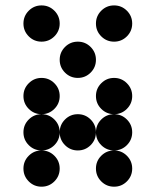

<svg xmlns="http://www.w3.org/2000/svg" viewBox="-20 -704 587 724"><path d="M205.1 -615.2Q205.1 -586.9 185.1 -566.9Q165 -546.9 136.7 -546.9Q108.4 -546.9 88.4 -566.9Q68.4 -586.9 68.4 -615.2Q68.4 -643.6 88.4 -663.6Q108.4 -683.6 136.7 -683.6Q165 -683.6 185.1 -663.6Q205.1 -643.6 205.1 -615.2ZM478.5 -615.2Q478.5 -586.9 458.5 -566.9Q438.5 -546.9 410.2 -546.9Q381.8 -546.9 361.8 -566.9Q341.8 -586.9 341.8 -615.2Q341.8 -643.6 361.8 -663.6Q381.8 -683.6 410.2 -683.6Q438.5 -683.6 458.5 -663.6Q478.5 -643.6 478.5 -615.2ZM341.8 -478.5Q341.8 -450.2 321.8 -430.2Q301.8 -410.2 273.4 -410.2Q245.1 -410.2 225.1 -430.2Q205.1 -450.2 205.1 -478.5Q205.1 -506.8 225.1 -526.9Q245.1 -546.9 273.4 -546.9Q301.8 -546.9 321.8 -526.9Q341.8 -506.8 341.8 -478.5ZM205.1 -341.8Q205.1 -313.5 185.1 -293.5Q165 -273.4 136.7 -273.4Q108.4 -273.4 88.4 -293.5Q68.4 -313.5 68.4 -341.8Q68.4 -370.1 88.4 -390.1Q108.4 -410.2 136.7 -410.2Q165 -410.2 185.1 -390.1Q205.1 -370.1 205.1 -341.8ZM478.5 -341.8Q478.5 -313.5 458.5 -293.5Q438.5 -273.4 410.2 -273.4Q381.8 -273.4 361.8 -293.5Q341.8 -313.5 341.8 -341.8Q341.8 -370.1 361.8 -390.1Q381.8 -410.2 410.2 -410.2Q438.5 -410.2 458.5 -390.1Q478.5 -370.1 478.5 -341.8ZM205.1 -205.1Q205.1 -176.8 185.1 -156.7Q165 -136.7 136.7 -136.7Q108.4 -136.7 88.4 -156.7Q68.4 -176.8 68.4 -205.1Q68.4 -233.4 88.4 -253.4Q108.4 -273.4 136.7 -273.4Q165 -273.4 185.1 -253.4Q205.1 -233.4 205.1 -205.1ZM341.8 -205.1Q341.8 -176.8 321.8 -156.7Q301.8 -136.7 273.4 -136.7Q245.1 -136.7 225.1 -156.7Q205.1 -176.8 205.1 -205.1Q205.1 -233.4 225.1 -253.4Q245.1 -273.4 273.4 -273.4Q301.8 -273.4 321.8 -253.4Q341.8 -233.4 341.8 -205.1ZM478.5 -205.1Q478.5 -176.8 458.5 -156.7Q438.5 -136.7 410.2 -136.7Q381.8 -136.7 361.8 -156.7Q341.8 -176.8 341.8 -205.1Q341.8 -233.4 361.8 -253.4Q381.8 -273.4 410.2 -273.4Q438.5 -273.4 458.5 -253.4Q478.5 -233.4 478.5 -205.1ZM205.1 -68.4Q205.1 -40 185.1 -20Q165 0 136.7 0Q108.4 0 88.4 -20Q68.4 -40 68.4 -68.4Q68.4 -96.7 88.4 -116.7Q108.4 -136.7 136.7 -136.7Q165 -136.7 185.1 -116.7Q205.1 -96.7 205.1 -68.4ZM478.5 -68.4Q478.5 -40 458.5 -20Q438.5 0 410.2 0Q381.8 0 361.8 -20Q341.8 -40 341.8 -68.4Q341.8 -96.7 361.8 -116.7Q381.8 -136.7 410.2 -136.7Q438.5 -136.7 458.5 -116.7Q478.5 -96.7 478.5 -68.4Z"/></svg>

Font: DatDot
Style: Bold
Weight: 700
Designer: GGBot
Version: 1.00